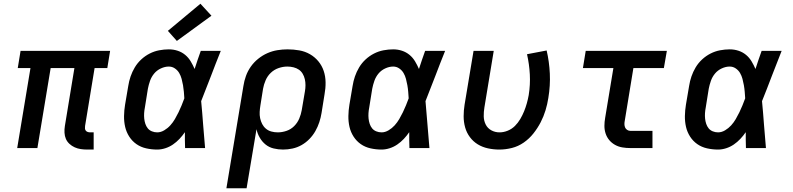

<svg xmlns="http://www.w3.org/2000/svg" viewBox="-20 -792 4240 1027"><path d="M447 8Q429 8 412 5.5Q395 3 379.5 -4Q364 -11 351.5 -22.5Q339 -34 332.5 -49Q326 -64 325 -82Q324 -100 327 -118L378 -428H251L180 0H72L143 -428H75L90 -520H569L554 -428H486L435 -118Q434 -111 434.5 -104.5Q435 -98 439 -93Q443 -88 449.5 -86Q456 -84 463 -84H481V8Z M821 8Q791 8 762 1.5Q733 -5 710 -21Q687 -37 671.5 -61Q656 -85 649.5 -113Q643 -141 643.5 -171.5Q644 -202 649 -232L666 -332Q670 -358 678.5 -383Q687 -408 701 -431.5Q715 -455 735.5 -474Q756 -493 780.5 -505.5Q805 -518 831.5 -523Q858 -528 883 -528Q908 -528 930.5 -520.5Q953 -513 970.5 -498.5Q988 -484 1000 -464Q1012 -444 1021 -423Q1029 -447 1037 -471.5Q1045 -496 1054 -520H1161Q1134 -453 1108.5 -385.5Q1083 -318 1056 -251Q1062 -189 1066.5 -126Q1071 -63 1077 0H970Q969 -21 969 -42.5Q969 -64 969 -85Q956 -66 940 -49Q924 -32 905 -19Q886 -6 864 1Q842 8 821 8ZM821 -84Q840 -84 858.5 -95Q877 -106 891 -121.5Q905 -137 915.5 -155Q926 -173 935 -191.5Q944 -210 951.5 -228.5Q959 -247 966 -266Q965 -283 963.5 -301Q962 -319 959 -336Q956 -353 951.5 -370Q947 -387 938.5 -401.5Q930 -416 915.5 -426Q901 -436 883 -436Q862 -436 840.5 -426Q819 -416 804.5 -398.5Q790 -381 782.5 -359.5Q775 -338 771 -317L755 -217Q752 -202 751 -187Q750 -172 751.5 -157.5Q753 -143 757.5 -129.5Q762 -116 770.5 -105.5Q779 -95 792.5 -89.5Q806 -84 821 -84ZM926 -573 878 -627 1052 -772 1111 -708Z M1191 215 1282 -332Q1286 -359 1295.5 -385.5Q1305 -412 1321.5 -435.5Q1338 -459 1361 -477.5Q1384 -496 1410 -507.5Q1436 -519 1463.5 -523.5Q1491 -528 1518 -528Q1550 -528 1581 -522.5Q1612 -517 1638 -502Q1664 -487 1683 -464Q1702 -441 1711.5 -412.5Q1721 -384 1721.5 -352Q1722 -320 1716 -288L1700 -188Q1696 -163 1688 -138.5Q1680 -114 1667 -91Q1654 -68 1635 -48.5Q1616 -29 1593 -16Q1570 -3 1544.5 2.5Q1519 8 1494 8Q1468 8 1443.5 2Q1419 -4 1400.5 -19Q1382 -34 1369.5 -55.5Q1357 -77 1352 -101L1299 215ZM1466 -84Q1489 -84 1512.5 -92Q1536 -100 1553.5 -117.5Q1571 -135 1580.5 -157.5Q1590 -180 1594 -203L1611 -303Q1614 -320 1614 -336.5Q1614 -353 1610.5 -368.5Q1607 -384 1599 -397.5Q1591 -411 1578.5 -419.5Q1566 -428 1550 -432Q1534 -436 1517 -436Q1494 -436 1470.5 -428Q1447 -420 1429 -403Q1411 -386 1401 -363Q1391 -340 1387 -317L1373 -229Q1370 -211 1369 -193.5Q1368 -176 1371.5 -159.5Q1375 -143 1382.5 -128.5Q1390 -114 1402.5 -103.5Q1415 -93 1431.5 -88.5Q1448 -84 1466 -84Z M2021 8Q1991 8 1962 1.5Q1933 -5 1910 -21Q1887 -37 1871.5 -61Q1856 -85 1849.5 -113Q1843 -141 1843.5 -171.5Q1844 -202 1849 -232L1866 -332Q1870 -358 1878.5 -383Q1887 -408 1901 -431.5Q1915 -455 1935.5 -474Q1956 -493 1980.5 -505.5Q2005 -518 2031.5 -523Q2058 -528 2083 -528Q2108 -528 2130.5 -520.5Q2153 -513 2170.5 -498.5Q2188 -484 2200 -464Q2212 -444 2221 -423Q2229 -447 2237 -471.5Q2245 -496 2254 -520H2361Q2334 -453 2308.5 -385.5Q2283 -318 2256 -251Q2262 -189 2266.5 -126Q2271 -63 2277 0H2170Q2169 -21 2169 -42.5Q2169 -64 2169 -85Q2156 -66 2140 -49Q2124 -32 2105 -19Q2086 -6 2064 1Q2042 8 2021 8ZM2021 -84Q2040 -84 2058.5 -95Q2077 -106 2091 -121.5Q2105 -137 2115.5 -155Q2126 -173 2135 -191.5Q2144 -210 2151.5 -228.5Q2159 -247 2166 -266Q2165 -283 2163.5 -301Q2162 -319 2159 -336Q2156 -353 2151.5 -370Q2147 -387 2138.5 -401.5Q2130 -416 2115.5 -426Q2101 -436 2083 -436Q2062 -436 2040.5 -426Q2019 -416 2004.5 -398.5Q1990 -381 1982.5 -359.5Q1975 -338 1971 -317L1955 -217Q1952 -202 1951 -187Q1950 -172 1951.5 -157.5Q1953 -143 1957.5 -129.5Q1962 -116 1970.5 -105.5Q1979 -95 1992.5 -89.5Q2006 -84 2021 -84Z M2651 8Q2620 8 2590 1.5Q2560 -5 2535.5 -20Q2511 -35 2493.5 -58.5Q2476 -82 2468 -110.5Q2460 -139 2460 -170Q2460 -201 2465 -232L2513 -520H2621L2571 -217Q2567 -193 2567.5 -169.5Q2568 -146 2578 -126Q2588 -106 2608 -95Q2628 -84 2652 -84Q2674 -84 2696 -93Q2718 -102 2734.5 -118.5Q2751 -135 2763 -155.5Q2775 -176 2783.5 -197Q2792 -218 2798 -239.5Q2804 -261 2808 -283Q2817 -339 2814 -394Q2811 -449 2799 -502L2904 -522Q2918 -462 2921 -398Q2924 -334 2913 -268Q2908 -235 2898 -202Q2888 -169 2872 -138Q2856 -107 2833.5 -78.5Q2811 -50 2781.5 -29.5Q2752 -9 2718 -0.5Q2684 8 2651 8Z M3352 0Q3330 0 3309 -3.5Q3288 -7 3270 -17Q3252 -27 3239 -42.5Q3226 -58 3219.5 -77.5Q3213 -97 3213 -118.5Q3213 -140 3217 -162L3261 -428H3098L3113 -520H3547L3531 -428H3368L3322 -147Q3320 -138 3320 -128.5Q3320 -119 3323.5 -110.5Q3327 -102 3335 -97Q3343 -92 3352 -92H3470V0Z M3821 8Q3791 8 3762 1.5Q3733 -5 3710 -21Q3687 -37 3671.5 -61Q3656 -85 3649.5 -113Q3643 -141 3643.5 -171.5Q3644 -202 3649 -232L3666 -332Q3670 -358 3678.5 -383Q3687 -408 3701 -431.5Q3715 -455 3735.5 -474Q3756 -493 3780.5 -505.5Q3805 -518 3831.5 -523Q3858 -528 3883 -528Q3908 -528 3930.5 -520.5Q3953 -513 3970.5 -498.5Q3988 -484 4000 -464Q4012 -444 4021 -423Q4029 -447 4037 -471.5Q4045 -496 4054 -520H4161Q4134 -453 4108.5 -385.5Q4083 -318 4056 -251Q4062 -189 4066.5 -126Q4071 -63 4077 0H3970Q3969 -21 3969 -42.5Q3969 -64 3969 -85Q3956 -66 3940 -49Q3924 -32 3905 -19Q3886 -6 3864 1Q3842 8 3821 8ZM3821 -84Q3840 -84 3858.5 -95Q3877 -106 3891 -121.5Q3905 -137 3915.5 -155Q3926 -173 3935 -191.5Q3944 -210 3951.5 -228.5Q3959 -247 3966 -266Q3965 -283 3963.5 -301Q3962 -319 3959 -336Q3956 -353 3951.5 -370Q3947 -387 3938.5 -401.5Q3930 -416 3915.5 -426Q3901 -436 3883 -436Q3862 -436 3840.5 -426Q3819 -416 3804.5 -398.5Q3790 -381 3782.5 -359.5Q3775 -338 3771 -317L3755 -217Q3752 -202 3751 -187Q3750 -172 3751.5 -157.5Q3753 -143 3757.5 -129.5Q3762 -116 3770.5 -105.5Q3779 -95 3792.5 -89.5Q3806 -84 3821 -84Z"/></svg>

Font: Iosevka SS04 Semibold Extended
Style: Italic
Weight: 600
Width: 7
Italic angle: -9°
Monospace: yes
Designer: Belleve Invis
Foundry: Belleve Invis
Version: Version 19.0.0; ttfautohint (v1.8.4)